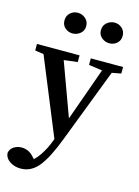

<svg xmlns="http://www.w3.org/2000/svg" viewBox="-130 -727 738 1023"><g transform="rotate(15 238.5 -215.5)"><path d="M88 225Q53 225 27 207Q1 189 0 161Q5 138 24 126.5Q43 115 66 115Q84 115 101.5 122.5Q119 130 138 152L167 186L131 204L105 186Q146 164 174 123Q202 82 219 34L256 -66L389 -439H443L271 9Q229 121 188 173Q147 225 88 225ZM232 51 31 -439H144L274 -84L281 -65ZM1 -403V-439H236V-402L136 -390H89ZM298 -403V-439H476V-403L407 -390H389ZM169 -542Q145 -542 127.5 -557.5Q110 -573 110 -598Q110 -624 127.5 -640Q145 -656 169 -656Q193 -656 211.5 -640Q230 -624 230 -598Q230 -573 211.5 -557.5Q193 -542 169 -542ZM372 -542Q348 -542 329.5 -557.5Q311 -573 311 -598Q311 -624 329.5 -640Q348 -656 372 -656Q396 -656 413.5 -640Q431 -624 431 -598Q431 -573 413.5 -557.5Q396 -542 372 -542Z"/></g></svg>

Font: Lisu Bosa SemiBold
Style: Regular
Weight: 600
Designer: David Morse, Annie Olsen, Victor Gaultney, Frank Grießhammer (Latin)
Foundry: SIL International
Version: Version 2.000